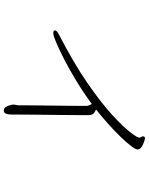

<svg xmlns="http://www.w3.org/2000/svg" viewBox="97 -852 805 1040"><g transform="rotate(90 500.0 -331.5)"><path d="M546 0Q546 -8 548 -15.5Q550 -23 550 -27Q550 -32 550 -59.5Q550 -87 550.5 -128Q551 -169 551.5 -214Q552 -259 552.5 -299.5Q553 -340 553 -367Q553 -394 553 -398Q553 -404 549.5 -411.5Q546 -419 543 -426Q482 -381 419.5 -343Q357 -305 302.5 -277Q248 -249 210 -233Q172 -217 159 -217Q148 -217 145 -222Q145 -223 144.5 -223.5Q144 -224 144 -225Q144 -237 167 -248Q322 -328 428.5 -401.5Q535 -475 600.5 -535Q666 -595 695.5 -633.5Q725 -672 725 -682Q725 -689 721.5 -693.5Q718 -698 718 -703Q718 -714 730 -714Q731 -714 745.5 -709.5Q760 -705 774.5 -696Q789 -687 789 -673Q789 -663 770.5 -638.5Q752 -614 720.5 -581.5Q689 -549 650.5 -514.5Q612 -480 573 -449Q593 -439 598 -430.5Q603 -422 603 -408V-391Q603 -384 603 -353.5Q603 -323 602.5 -279.5Q602 -236 601.5 -188.5Q601 -141 600.5 -98Q600 -55 600 -26Q600 3 600 9Q600 23 596.5 35.5Q593 48 584 50Q583 50 581.5 50.5Q580 51 578 51Q566 51 559 40Q552 29 549.5 17Q547 5 546 3Z"/></g></svg>

Font: Moon Stars Kai T Light
Style: Regular
Weight: 300
Designer: GuiWonder
Version: Version 1.101